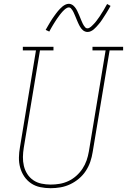

<svg xmlns="http://www.w3.org/2000/svg" viewBox="-20 -981 667 1009"><path d="M246 8Q218 8 191.5 2.5Q165 -3 143.5 -17.5Q122 -32 107.5 -53.5Q93 -75 86 -100.5Q79 -126 79.5 -153.5Q80 -181 85 -208L169 -716H100V-735H261V-716H190L105 -205Q101 -181 100.5 -156.5Q100 -132 105.5 -109Q111 -86 123.5 -66.5Q136 -47 155 -34Q174 -21 198 -16Q222 -11 246 -11Q270 -11 293.5 -15Q317 -19 339.5 -29.5Q362 -40 381 -57Q400 -74 413.5 -94.5Q427 -115 435 -138Q443 -161 447 -185L535 -716H466V-735H627V-716H556L467 -182Q463 -156 454.5 -131Q446 -106 431 -83Q416 -60 394.5 -42Q373 -24 348.5 -12.5Q324 -1 298 3.5Q272 8 246 8Q246 8 246 8Q246 8 246 8ZM440 -813Q433 -813 427 -815.5Q421 -818 416.5 -821.5Q412 -825 408 -830Q404 -835 401 -840Q398 -845 395.5 -850Q393 -855 390.5 -860.5Q388 -866 385.5 -872Q383 -878 380.5 -884Q378 -890 375.5 -896Q373 -902 370.5 -907.5Q368 -913 366 -917.5Q364 -922 360 -928Q356 -934 352 -938Q348 -942 342 -942Q337 -942 332 -939.5Q327 -937 324 -934.5Q321 -932 317 -928.5Q313 -925 308.5 -920Q304 -915 302 -912.5Q300 -910 297.5 -907Q295 -904 292.5 -900.5Q290 -897 287.5 -893.5Q285 -890 282 -886Q279 -882 276.5 -878Q274 -874 271 -869.5Q268 -865 265 -860Q262 -855 258.5 -849.5Q255 -844 252 -838.5Q249 -833 245.5 -827Q242 -821 239 -815L220 -824Q226 -835 232 -845Q238 -855 243.5 -864.5Q249 -874 254.5 -882Q260 -890 265 -897Q270 -904 274.5 -910Q279 -916 283.5 -921.5Q288 -927 295 -934.5Q302 -942 309 -947.5Q316 -953 324.5 -957Q333 -961 342 -961Q348 -961 354 -958.5Q360 -956 364.5 -952.5Q369 -949 373 -944Q377 -939 380 -934.5Q383 -930 385.5 -924.5Q388 -919 390.5 -913.5Q393 -908 395.5 -902.5Q398 -897 400.5 -890.5Q403 -884 405.5 -878Q408 -872 410.5 -866.5Q413 -861 415 -856.5Q417 -852 421 -846Q425 -840 429 -836Q433 -832 440 -832Q444 -832 449 -834.5Q454 -837 457.5 -840Q461 -843 464.5 -846.5Q468 -850 472.5 -854.5Q477 -859 479 -861.5Q481 -864 483.5 -867Q486 -870 488.5 -873.5Q491 -877 493.5 -880.5Q496 -884 499 -888Q502 -892 505 -896.5Q508 -901 510.5 -905.5Q513 -910 516.5 -915Q520 -920 523 -925Q526 -930 529 -935.5Q532 -941 535.5 -947Q539 -953 543 -960L561 -950Q555 -939 549 -929Q543 -919 537.5 -910Q532 -901 526.5 -893Q521 -885 516.5 -877.5Q512 -870 507 -864Q502 -858 497.5 -852.5Q493 -847 486 -839.5Q479 -832 472.5 -826.5Q466 -821 457.5 -817Q449 -813 440 -813Z"/></svg>

Font: Iosevka Curly Slab ThEx
Style: Italic
Weight: 100
Width: 7
Italic angle: -9°
Monospace: yes
Designer: Belleve Invis
Foundry: Belleve Invis
Version: Version 11.1.0; ttfautohint (v1.8.3)